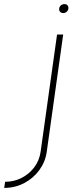

<svg xmlns="http://www.w3.org/2000/svg" viewBox="-166 -669 388 939"><path d="M-145.5 250 -141 220Q-97 220 -59.8 200.8Q-22.5 181.5 2 148.5Q26.5 115.5 32.5 74L113 -500H143L62.5 74Q55.5 123 26.2 163Q-3 203 -47.8 226.5Q-92.5 250 -145.5 250ZM143.5 -605Q134 -605 128 -611.2Q122 -617.5 123.5 -627Q124.5 -637 132.2 -643Q140 -649 149.5 -649Q158.5 -649 164 -643Q169.5 -637 168.5 -627Q167 -617.5 159.8 -611.2Q152.5 -605 143.5 -605Z"/></svg>

Font: Urbanist Thin
Style: Italic
Weight: 100
Italic angle: -8°
Designer: Corey Hu
Foundry: Corey Hu
Version: Version 1.321; ttfautohint (v1.8.4.7-5d5b)